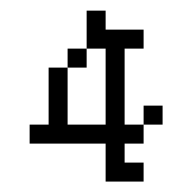

<svg xmlns="http://www.w3.org/2000/svg" viewBox="-20 -270 326 361"><path d="M178.6 0V71.4H250V35.7H214.3V0H250V-35.7H214.3V-178.6H250V-214.3H178.6V-250H142.9V-178.6H178.6V-35.7H107.1V-142.9H71.4V-35.7H35.7V0ZM107.1 -178.6V-142.9H142.9V-178.6ZM250 -71.4V-35.7H285.7V-71.4Z"/></svg>

Font: Gossip Low Pixel
Style: Regular
Weight: 500
Width: 3
Designer: Deborah Khodanovich
Version: Version 1.001;Glyphs 3.3.1 (3343)